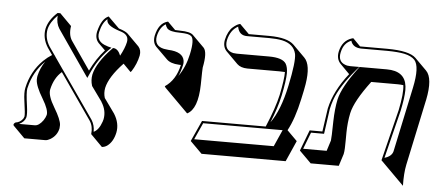

<svg xmlns="http://www.w3.org/2000/svg" viewBox="-49 -685 2092 918"><g transform="rotate(5 997.5 -226.5)"><path d="M603.5 -385.3Q595.2 -345.2 571.8 -308.6Q568.4 -304.2 566.9 -303.2L530.3 -340.3Q464.4 -271 452.6 -217.3Q447.8 -191.9 455.1 -168.9L505.4 -98.6Q533.7 -53.7 524.4 -8.3Q514.6 36.6 485.8 57.1Q473.6 64.9 461.4 65.4L405.3 8.8Q409.7 -28.3 392.6 -54.2L239.7 -274.4Q204.1 -243.7 191.4 -187.5Q185.1 -157.7 218.8 -102.1Q252 -46.9 252.9 -21.5Q252.9 -12.7 252 -5.4Q244.6 29.8 212.9 48.8Q200.2 56.2 189.5 56.6H88.4L32.2 0Q31.2 -4.4 31.2 -5.9Q34.2 -12.2 40 -15.1Q63 -18.1 76.2 -37.6Q79.1 -43 80.1 -46.9Q82.5 -58.6 73.2 -121.1Q67.4 -162.6 72.3 -184.1Q89.4 -264.6 146 -320.3Q165.5 -338.9 186 -351.6L162.6 -385.3Q134.8 -429.7 144 -475.1Q153.8 -517.6 194.8 -554.2H208L264.2 -497.6Q257.3 -455.1 274.9 -428.2L368.2 -293Q396.5 -352.1 436 -395.5L403.3 -427.7Q383.8 -448.7 390.6 -481.9Q406.2 -545.9 439.9 -559.1L440.4 -558.1L492.7 -506.3Q494.1 -505.9 496.1 -504.9Q524.9 -496.1 536.6 -485.4L593.3 -428.7Q608.4 -411.6 603.5 -385.3ZM156.2 -316.9Q101.1 -264.2 83 -186Q82.5 -183.6 82 -182.1Q78.1 -164.1 87.9 -96.7Q92.8 -61.5 89.8 -44.9Q84 -22.9 57.6 -9.8H132.8Q152.8 -9.8 172.9 -37.6Q182.1 -51.3 185.5 -64Q190.4 -87.9 159.2 -139.6Q124 -197.8 123.5 -228Q123.5 -237.8 125 -246.1Q133.8 -285.2 156.2 -316.9ZM200.7 -348.1 202.6 -344.7 400.9 -59.6Q416.5 -34.7 416 -3.4Q440.4 -14.2 454.6 -55.2Q456.5 -62 458 -66.9Q466.3 -109.4 440.4 -149.4H440.9L389.6 -220.7L389.2 -222.2Q380.9 -248.5 386.2 -275.9Q399.4 -334 469.7 -406.7L473.1 -410.2H478Q498.5 -407.2 510.3 -377Q530.8 -414.6 537.1 -443.8Q544.4 -478 506.8 -491.2Q501 -493.2 493.2 -495.6Q436 -514.6 435.1 -539.6Q435.1 -543 435.1 -545.4Q410.6 -526.4 400.4 -480Q390.6 -433.1 443.4 -417.5Q446.8 -416.5 448.7 -415.5L465.8 -411.1L453.1 -398.9Q402.3 -347.7 370.6 -273.4L363.3 -257.3L352.1 -273.4L210 -479.5Q193.4 -505.4 196.3 -541.5Q162.1 -507.8 153.8 -473.1Q145.5 -430.7 170.9 -390.6L194.3 -356.9Z M740.2 -243.2 735.8 -250Q787.1 -283.7 803.7 -357.9Q798.3 -358.4 793.5 -358.4Q753.9 -360.4 735.4 -378.4L678.7 -434.6Q660.6 -454.1 667 -486.8Q679.7 -545.9 720.2 -558.1Q720.2 -558.1 724.6 -559.1L761.7 -522Q771 -521 787.1 -521Q833.5 -520.5 848.1 -506.3L904.8 -449.7Q923.8 -428.7 908.7 -354.5Q907.7 -350.1 906.7 -272.5Q904.3 -154.8 853.5 -129.9L796.9 -186.5ZM796.4 -304.7Q829.1 -351.1 842.3 -413.1Q857.9 -485.8 839.8 -500.5Q832.5 -505.9 821.3 -508.3Q807.6 -510.7 787.1 -511.2Q737.8 -511.2 724.1 -526.4Q717.3 -534.7 714.8 -545.4Q686.5 -528.8 676.8 -484.9Q668.5 -438 715.8 -427.7Q726.1 -425.8 737.3 -424.8Q808.1 -421.9 814.9 -378.9Q815.4 -373 815.4 -368.2Q814.9 -363.3 814 -358.9Q807.1 -327.6 796.4 -304.7Z M1213.4 -533.2Q1299.8 -532.7 1331.5 -501.5L1388.2 -444.8Q1420.9 -412.1 1405.8 -318.8Q1401.9 -293.9 1391.1 -245.6Q1370.6 -149.9 1338.9 -91.8L1387.2 -43.5L1342.8 56.6H939L882.3 0L927.7 -100.1H1233.4Q1272.9 -193.8 1286.6 -255.9Q1302.7 -333 1302.2 -367.7Q1291 -368.2 1276.4 -368.7H1122.1Q1089.4 -369.1 1072.3 -385.7L1015.6 -442.4Q996.1 -463.4 1002.9 -497.1Q1007.3 -517.1 1015.6 -533Q1023.9 -548.8 1033 -556.9Q1042 -564.9 1050.3 -570.1Q1058.6 -575.2 1064 -576.7L1069.3 -578.1L1114.3 -533.2ZM934.1 -89.8 897.9 -9.8H1279.8L1315.4 -89.8ZM1253.9 -122.1Q1299.3 -183.6 1324.7 -304.2Q1349.6 -421.9 1342.8 -458Q1332 -505.4 1275.4 -517.6Q1249 -522.9 1213.4 -522.9H1106.4Q1069.3 -522.9 1061 -561.5Q1060.5 -563.5 1060.5 -564.5Q1023.9 -544.9 1012.7 -495.1Q1003.9 -446.8 1048.3 -436.5Q1057.1 -435.1 1065.4 -435.1H1219.7Q1285.2 -435.1 1302.2 -407.7Q1312 -390.6 1312 -362.8Q1311.5 -326.2 1296.4 -253.9Q1283.7 -194.3 1253.9 -122.1Z M1798.8 12.2 1859.9 -233.9Q1877 -315.9 1871.6 -354.5Q1858.4 -356.4 1842.8 -356.4H1717.3Q1643.1 -257.8 1630.4 -199.2Q1625.5 -176.3 1623 -151.4Q1620.6 -126.5 1620.4 -105.7Q1620.1 -85 1620.1 -66.2Q1620.1 -47.4 1619.4 -30.3Q1618.7 -13.2 1616.2 -1.5L1597.7 56.6H1462.9L1406.2 0L1444.3 -100.1H1505.4Q1507.8 -117.2 1514.6 -164.1Q1520.5 -206.5 1521.5 -211.9Q1540.5 -298.3 1608.9 -384.3L1563.5 -430.2Q1543 -452.1 1549.8 -486.8Q1561.5 -541.5 1607.4 -555.7Q1613.3 -557.1 1613.8 -557.1L1649.4 -521Q1651.9 -521 1654.8 -521H1780.8Q1885.7 -520.5 1917.5 -489.7L1973.6 -433.6Q2007.8 -399.4 1986.3 -293.5Q1985.8 -290 1984.9 -287.6L1918.9 23.4Q1910.2 65.4 1911.6 125L1855 68.4ZM1812 -0.5Q1846.2 -10.7 1852.5 -35.2L1918.5 -346.2Q1940.4 -449.2 1913.1 -480Q1897 -497.1 1863.3 -504.4Q1832 -510.7 1780.8 -511.2H1654.8Q1614.7 -512.7 1605.5 -544.4Q1569.8 -530.3 1560.1 -486.8Q1559.6 -485.4 1559.6 -484.9Q1549.8 -439.9 1587.4 -426.8Q1591.8 -425.3 1595.7 -424.3Q1603.5 -422.9 1610.8 -422.9H1654.3L1640.1 -406.7Q1567.4 -321.3 1543.9 -255.4Q1536.1 -232.9 1531.2 -210Q1530.3 -205.6 1524.9 -165Q1518.1 -116.2 1515.6 -98.6L1514.2 -89.8H1451.7L1420.9 -9.8H1533.7L1549.8 -60.5Q1551.8 -69.8 1553.2 -153.3Q1554.7 -213.4 1564 -258.3Q1577.6 -319.8 1652.8 -418.9L1655.8 -422.9H1786.1Q1874 -422.9 1882.3 -349.6Q1883.3 -340.3 1883.3 -331.1Q1882.8 -293.9 1869.6 -231.9Z"/></g></svg>

Font: Linux Biolinum Shadow O
Style: Italic
Weight: 400
Italic angle: -12°
Designer: Philipp H. Poll
Foundry: Philipp H. Poll
Version: Version 0.6.2